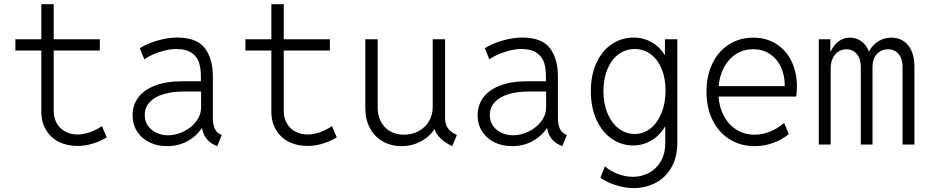

<svg xmlns="http://www.w3.org/2000/svg" viewBox="-20 -707 4540 939"><path d="M182.1 -161.6V-460H55.2V-515.1H182.1V-686.5H242.7V-515.1H468.3V-460H242.7V-165Q242.7 -129.9 257.8 -103.8Q272.9 -77.6 299.3 -63.5Q325.7 -49.3 359.4 -49.3Q388.7 -49.3 420.7 -60.8Q452.6 -72.3 478.5 -90.3L502 -35.2Q468.8 -15.1 432.1 -4.2Q395.5 6.8 358.9 6.8Q308.1 6.8 268.1 -13.2Q228 -33.2 205.1 -71.3Q182.1 -109.4 182.1 -161.6Z M628.4 -143.6Q628.4 -192.4 656 -230Q683.6 -267.6 738.5 -288.6Q793.5 -309.6 873.5 -309.6H962.4V-333.5Q962.4 -370.1 954.1 -398.9Q945.8 -427.7 918.7 -447.5Q891.6 -467.3 840.3 -467.3Q805.2 -467.3 760.3 -452.6Q715.3 -438 686 -416.5L663.6 -471.2Q698.2 -493.7 749.8 -508.5Q801.3 -523.4 845.7 -523.4Q942.4 -523.4 981.7 -471.7Q1021 -419.9 1021 -333V-134.3Q1021 -99.6 1030 -78.9Q1039.1 -58.1 1057.6 -50.3L1064.9 -46.9L1042.5 7.8L1029.3 2Q1003.9 -9.8 988 -31.2Q972.2 -52.7 968.8 -79.1H965.8Q941.4 -41 896.7 -16.6Q852.1 7.8 796.4 7.8Q749 7.8 710.7 -11Q672.4 -29.8 650.4 -64.2Q628.4 -98.6 628.4 -143.6ZM801.8 -45.4Q839.8 -45.4 877.4 -63.5Q915 -81.5 939.2 -113Q963.4 -144.5 963.4 -183.1V-253.9L962.9 -259.3H876.5Q821.8 -259.3 779.1 -246.3Q736.3 -233.4 712.2 -207.5Q688 -181.6 688 -143.6Q688 -114.7 703.1 -92.5Q718.3 -70.3 744.4 -57.9Q770.5 -45.4 801.8 -45.4Z M1307.1 -161.6V-460H1180.2V-515.1H1307.1V-686.5H1367.7V-515.1H1593.3V-460H1367.7V-165Q1367.7 -129.9 1382.8 -103.8Q1397.9 -77.6 1424.3 -63.5Q1450.7 -49.3 1484.4 -49.3Q1513.7 -49.3 1545.7 -60.8Q1577.6 -72.3 1603.5 -90.3L1627 -35.2Q1593.8 -15.1 1557.1 -4.2Q1520.5 6.8 1483.9 6.8Q1433.1 6.8 1393.1 -13.2Q1353 -33.2 1330.1 -71.3Q1307.1 -109.4 1307.1 -161.6Z M1766.6 -177.7V-515.1H1827.1V-180.2Q1827.1 -141.1 1843.3 -111.1Q1859.4 -81.1 1888.4 -64.7Q1917.5 -48.3 1955.6 -48.3Q1996.1 -48.3 2028.3 -66.2Q2060.5 -84 2078.4 -114.7Q2096.2 -145.5 2096.2 -183.6V-515.1H2156.7V-127.9Q2156.7 -98.6 2171.1 -79.1Q2185.5 -59.6 2214.4 -46.9L2191.9 7.8Q2157.7 -8.3 2135.3 -29.5Q2112.8 -50.8 2106 -75.2H2105Q2079.1 -36.6 2036.6 -14.4Q1994.1 7.8 1945.3 7.8Q1892.6 7.8 1852.1 -15.4Q1811.5 -38.6 1789.1 -80.6Q1766.6 -122.6 1766.6 -177.7Z M2315.9 -143.6Q2315.9 -192.4 2343.5 -230Q2371.1 -267.6 2426 -288.6Q2481 -309.6 2561 -309.6H2649.9V-333.5Q2649.9 -370.1 2641.6 -398.9Q2633.3 -427.7 2606.2 -447.5Q2579.1 -467.3 2527.8 -467.3Q2492.7 -467.3 2447.8 -452.6Q2402.8 -438 2373.5 -416.5L2351.1 -471.2Q2385.7 -493.7 2437.3 -508.5Q2488.8 -523.4 2533.2 -523.4Q2629.9 -523.4 2669.2 -471.7Q2708.5 -419.9 2708.5 -333V-134.3Q2708.5 -99.6 2717.5 -78.9Q2726.6 -58.1 2745.1 -50.3L2752.4 -46.9L2730 7.8L2716.8 2Q2691.4 -9.8 2675.5 -31.2Q2659.7 -52.7 2656.2 -79.1H2653.3Q2628.9 -41 2584.2 -16.6Q2539.6 7.8 2483.9 7.8Q2436.5 7.8 2398.2 -11Q2359.9 -29.8 2337.9 -64.2Q2315.9 -98.6 2315.9 -143.6ZM2489.3 -45.4Q2527.3 -45.4 2564.9 -63.5Q2602.5 -81.5 2626.7 -113Q2650.9 -144.5 2650.9 -183.1V-253.9L2650.4 -259.3H2564Q2509.3 -259.3 2466.6 -246.3Q2423.8 -233.4 2399.7 -207.5Q2375.5 -181.6 2375.5 -143.6Q2375.5 -114.7 2390.6 -92.5Q2405.8 -70.3 2431.9 -57.9Q2458 -45.4 2489.3 -45.4Z M2916.5 161.6 2938.5 106.4Q2962.9 128.9 3000.5 143.3Q3038.1 157.7 3075.2 157.7Q3115.7 157.7 3151.9 139.4Q3188 121.1 3210.7 83.7Q3233.4 46.4 3233.4 -7.3V-88.9Q3206.1 -43.9 3165.3 -19.8Q3124.5 4.4 3076.7 4.4Q3019.5 4.4 2972.2 -28.1Q2924.8 -60.5 2897.2 -121.1Q2869.6 -181.6 2869.6 -261.2Q2869.6 -340.8 2897.2 -400.1Q2924.8 -459.5 2972.7 -491.5Q3020.5 -523.4 3079.6 -523.4Q3126.5 -523.4 3166 -501.2Q3205.6 -479 3231.9 -437V-515.1H3292.5V-10.7Q3292.5 64.9 3261.5 115.5Q3230.5 166 3181.9 189.5Q3133.3 212.9 3080.1 212.9Q3036.1 212.9 2990 198Q2943.8 183.1 2916.5 161.6ZM3234.9 -264.2Q3234.9 -324.7 3215.6 -370.8Q3196.3 -417 3162.1 -442.1Q3127.9 -467.3 3084.5 -467.3Q3039.6 -467.3 3004.6 -441.2Q2969.7 -415 2950.4 -368.4Q2931.2 -321.8 2931.2 -261.2Q2931.2 -200.2 2951.2 -152.6Q2971.2 -105 3006.1 -78.4Q3041 -51.8 3084.5 -51.8Q3127.4 -51.8 3161.6 -79.1Q3195.8 -106.4 3215.3 -154.8Q3234.9 -203.1 3234.9 -264.2Z M3435.1 -258.3Q3435.1 -335.9 3463.9 -396Q3492.7 -456.1 3544.9 -489.5Q3597.2 -522.9 3664.1 -522.9Q3726.6 -522.9 3775.1 -492.9Q3823.7 -462.9 3850.6 -408.2Q3877.4 -353.5 3877.4 -282.7Q3877.4 -252.4 3873.5 -234.9H3494.1Q3498 -179.7 3521.5 -137.5Q3544.9 -95.2 3583.5 -71.8Q3622.1 -48.3 3670.9 -48.3Q3709 -48.3 3746.6 -63.7Q3784.2 -79.1 3814.9 -106L3837.9 -51.3Q3805.2 -23.9 3761.2 -8.1Q3717.3 7.8 3671.9 7.8Q3602.1 7.8 3548.3 -25.9Q3494.6 -59.6 3464.8 -119.9Q3435.1 -180.2 3435.1 -258.3ZM3817.9 -285.6Q3818.4 -338.4 3799.1 -379.4Q3779.8 -420.4 3744.4 -443.4Q3709 -466.3 3663.6 -466.3Q3618.2 -466.3 3581.5 -443.8Q3544.9 -421.4 3522.2 -380.4Q3499.5 -339.4 3494.6 -285.6Z M3984.4 -515.1H4041V-454.6H4042.5Q4057.1 -486.8 4081.3 -504.9Q4105.5 -522.9 4137.2 -522.9Q4168.5 -522.9 4193.1 -504.6Q4217.8 -486.3 4229.5 -455.6H4231Q4244.6 -485.4 4274.2 -504.2Q4303.7 -522.9 4338.4 -522.9Q4391.1 -522.9 4421.6 -485.1Q4452.1 -447.3 4452.1 -380.4V0H4394V-379.4Q4394 -419.4 4375 -442.6Q4356 -465.8 4322.8 -465.8Q4290 -465.8 4268.6 -442.6Q4247.1 -419.4 4247.1 -379.4V0H4189.9V-379.4Q4189.9 -419.4 4170.4 -442.6Q4150.9 -465.8 4119.6 -465.8Q4097.2 -465.8 4079.8 -454.3Q4062.5 -442.9 4052.5 -421.6Q4042.5 -400.4 4042.5 -372.1V0H3984.4Z"/></svg>

Font: Reddit Mono Light
Style: Regular
Weight: 300
Monospace: yes
Designer: Stephen Hutchings
Foundry: Reddit
Version: Version 1.011